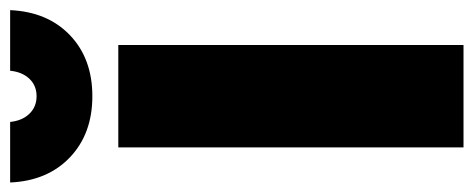

<svg xmlns="http://www.w3.org/2000/svg" viewBox="-318 -656 961 390"><g transform="rotate(-90 163.0 -460.5)"><path d="M110.8 -920.9Q113.3 -896.5 127.4 -881.8Q141.6 -867.2 163.1 -867.2Q184.6 -867.2 198.5 -881.8Q212.4 -896.5 214.8 -920.9H337.9Q334.5 -844.7 286.9 -799.3Q239.3 -753.9 163.1 -753.9Q86.9 -753.9 39.1 -799.3Q-8.8 -844.7 -12.2 -920.9ZM59.1 -701.2H267.1V0H59.1Z"/></g></svg>

Font: Montserrat arm ExtraBold
Style: Regular
Weight: 800
Designer: Julieta Ulanovsky
Foundry: Julieta Ulanovsky
Version: Version 6.000;PS 006.000;hotconv 1.0.88;makeotf.lib2.5.64775